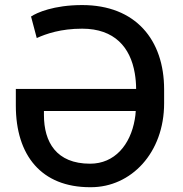

<svg xmlns="http://www.w3.org/2000/svg" viewBox="-20 -741 732 770"><path d="M309.6 -720.7C195.3 -720.7 127 -689.9 104.5 -674.8L127.4 -588.4C165 -605.5 224.1 -626 309.6 -626C439.5 -626 502.9 -550.8 520.5 -447.3C523.9 -427.2 525.9 -406.2 525.9 -384.3H43.5V-317.4C43.5 -117.2 146.5 9.8 341.3 9.8H344.7C505.4 9.8 638.2 -127.4 638.2 -327.1V-382.3C638.2 -581.1 523.9 -720.7 309.6 -720.7ZM520.5 -262.2C502.9 -160.2 439.9 -84.5 341.3 -84.5C205.6 -84.5 156.2 -171.4 156.2 -279.8V-295.9H524.4C523.9 -284.7 522.5 -273.4 520.5 -262.2Z"/></svg>

Font: Bert Sans Medium
Style: Regular
Weight: 500
Designer: Christian Robertson (Google), Cristiano Sobral
Foundry: Google, Cristiano Sobral
Version: Version 3.101